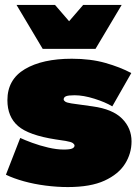

<svg xmlns="http://www.w3.org/2000/svg" viewBox="-20 -748 555 778"><path d="M255 10Q211 10 164.5 4Q118 -2 76.5 -13.5Q35 -25 4 -40L62 -189Q79 -181 110 -169.5Q141 -158 175.5 -150Q210 -142 238 -142Q264 -142 273 -146.5Q282 -151 282 -158Q282 -163 275.5 -168Q269 -173 246 -177L206 -183Q96 -200 53 -237.5Q10 -275 10 -342Q10 -426 81 -468Q152 -510 271 -510Q347 -510 407 -493Q467 -476 512 -452L435 -317Q407 -334 362.5 -348Q318 -362 282 -362Q257 -362 247.5 -358Q238 -354 238 -345Q238 -341 244 -336.5Q250 -332 269 -329L355 -317Q436 -306 474.5 -267.5Q513 -229 513 -175Q513 -126 486.5 -84Q460 -42 403.5 -16Q347 10 255 10ZM473 -728 367 -550H153L47 -728H203L260 -662L317 -728Z"/></svg>

Font: Prodigy Sans Black
Style: Regular
Weight: 900
Designer: Wei Huang
Foundry: Wei Huang
Version: Version 1.003; ttfautohint (v1.8.3)